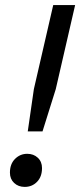

<svg xmlns="http://www.w3.org/2000/svg" viewBox="-20 -724 315 754"><path d="M89 -208 113 -374 189 -704H275L199 -374L147 -208ZM77 10Q52 10 35.5 -5.5Q19 -21 19 -46Q19 -80 39 -100Q59 -120 87 -120Q112 -120 128.5 -104.5Q145 -89 145 -64Q145 -30 125.5 -10Q106 10 77 10Z"/></svg>

Font: Prodigy Sans
Style: Italic
Weight: 400
Italic angle: -13°
Designer: Wei Huang
Foundry: Wei Huang
Version: Version 1.003; ttfautohint (v1.8.3)